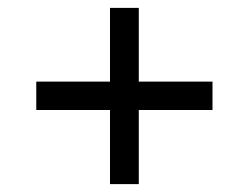

<svg xmlns="http://www.w3.org/2000/svg" viewBox="-20 -593 631 487"><path d="M72 -386H519V-314H72ZM259 -573H332V-126H259Z"/></svg>

Font: Pathway Extreme Medium
Style: Regular
Weight: 500
Designer: Eduardo Rodriguez Tunni
Foundry: Eduardo Rodriguez Tunni
Version: Version 1.001;gftools[0.9.26]